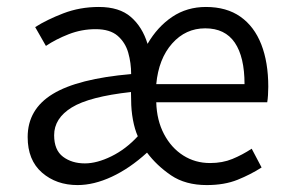

<svg xmlns="http://www.w3.org/2000/svg" viewBox="-20 -517 825 549"><path d="M201.7 12.2Q141.1 12.2 100.1 -23.4Q59.1 -59.1 59.1 -125Q59.1 -204.6 130.9 -248.3Q202.6 -292 355 -305.2Q355 -336.9 346.7 -366.2Q338.4 -395.5 316.4 -414.6Q294.4 -433.6 253.4 -433.6Q213.4 -433.6 176.5 -419.2Q139.6 -404.8 111.3 -385.7L80.6 -439.5Q113.3 -460.4 160.9 -478.8Q208.5 -497.1 262.7 -497.1Q321.3 -497.1 354.2 -468.5Q387.2 -439.9 401.9 -391.6Q430.2 -440.4 472.4 -468.8Q514.6 -497.1 568.8 -497.1Q627.9 -497.1 667.5 -469.2Q707 -441.4 727.1 -390.1Q747.1 -338.9 747.1 -269Q747.1 -256.3 746.3 -244.9Q745.6 -233.4 744.1 -224.6H426.8Q428.2 -172.9 449 -133.5Q469.7 -94.2 503.9 -72.5Q538.1 -50.8 580.6 -50.8Q616.2 -50.8 644.5 -62.5Q672.9 -74.2 699.7 -91.8L728 -38.1Q696.8 -18.1 659.2 -2.9Q621.6 12.2 571.3 12.2Q510.3 12.2 469.2 -15.6Q428.2 -43.5 400.4 -80.6Q351.1 -35.6 299.8 -11.7Q248.5 12.2 201.7 12.2ZM222.7 -49.8Q257.3 -49.8 298.6 -70.1Q339.8 -90.3 374 -127.4Q365.2 -147 360.1 -174.6Q355 -202.1 355 -230.5L354.5 -253.9Q235.4 -240.7 185.1 -209.7Q134.8 -178.7 134.8 -130.4Q134.8 -87.9 160.2 -68.8Q185.5 -49.8 222.7 -49.8ZM426.8 -276.4H679.2Q679.2 -354 651.4 -395Q623.5 -436 566.9 -436Q510.7 -436 472.2 -392.6Q433.6 -349.1 426.8 -276.4Z"/></svg>

Font: Varta Light
Style: Regular
Weight: 400
Version: Version 1.004